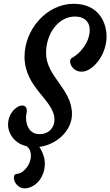

<svg xmlns="http://www.w3.org/2000/svg" viewBox="-20 -780 588 1024"><path d="M22.9 -113.3C22.9 -77.1 48.8 -16.6 122.6 0C163.1 30.8 145 106.9 95.7 138.7C71.8 153.8 54.7 139.6 54.2 167C53.7 194.8 79.1 224.6 110.8 224.6C162.1 224.6 219.2 173.3 219.2 91.3C219.2 62.5 207 28.8 189.5 3.4C280.8 -7.8 363.8 -82 363.8 -171.9C363.8 -306.6 225.6 -371.1 225.6 -497.1C225.6 -600.6 291 -691.9 379.9 -691.9C429.2 -691.9 460 -664.1 458.5 -616.7C456.5 -552.2 407.7 -494.6 362.3 -470.2C355 -466.3 354 -458 354 -452.1C354 -425.8 380.4 -397.9 411.6 -397.9C420.9 -397.9 430.2 -397.9 439.5 -402.3C489.7 -419.4 548.3 -496.6 548.3 -585.4C548.3 -660.6 505.9 -759.8 372.6 -759.8C229.5 -759.8 110.8 -623 110.8 -478C110.8 -309.6 270.5 -246.6 270.5 -141.6C270.5 -102.1 243.2 -64.5 189.9 -64.5C141.6 -64.5 118.7 -106.4 118.7 -152.3C118.7 -159.7 119.6 -167 121.1 -174.3C122.6 -180.2 123 -185.5 123 -189.9C123 -213.9 107.4 -220.7 87.4 -215.8C67.9 -210.4 22.9 -179.2 22.9 -113.3Z"/></svg>

Font: Courgette
Style: Regular
Weight: 400
Designer: Karolina Lach
Foundry: Karolina Lach
Version: Version 1.002